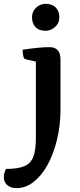

<svg xmlns="http://www.w3.org/2000/svg" viewBox="-76 -701 415 991"><path d="M9.7 270Q-20.2 270 -38.3 254.5Q-56.4 239 -56.4 212.4Q-56.4 203.7 -53.3 191.7Q-50.2 179.6 -44.4 170.9Q15.9 170.9 49.3 156.9Q82.7 142.8 95.9 108.5Q109.1 74.3 109.1 13V-395.4L121.1 -380.4L56.4 -395Q41 -398.4 41 -444.5Q88.5 -451.3 119.9 -454.4Q151.4 -457.6 179.8 -457.6Q236.2 -457.6 236.2 -393.8V-137.4Q236.2 -54.1 218.3 19.8Q200.4 93.7 169.5 149.8Q138.6 205.9 97.6 237.9Q56.6 270 9.7 270ZM159 -542.2Q125.1 -542.2 107.2 -561.3Q89.2 -580.4 89.2 -611.5Q89.2 -642.2 110.6 -661.7Q131.9 -681.3 159.1 -681.3Q193.4 -681.3 211.8 -662.1Q230.3 -643 230.3 -611.5Q230.3 -581.8 208.6 -562Q186.9 -542.2 159 -542.2Z"/></svg>

Font: Petrona
Style: Regular
Weight: 400
Designer: Ringo R. Seeber
Foundry: Ringo R. Seeber
Version: Version 2.001; ttfautohint (v1.8.3)